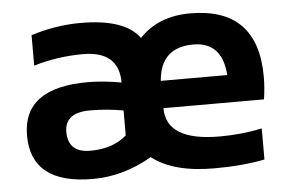

<svg xmlns="http://www.w3.org/2000/svg" viewBox="-42 -571 937 629"><g transform="rotate(-5 426.0 -256.5)"><path d="M249.5 -224.6Q166 -224.6 166 -161.1Q166 -92.8 239.3 -92.8Q313.5 -92.8 358.9 -132.8V-214.8Q305.2 -224.6 249.5 -224.6ZM488.8 -300.8H707.5Q699.7 -410.2 605 -410.2Q497.6 -410.2 488.8 -300.8ZM80.1 -386.7V-486.8Q162.1 -512.7 243.2 -512.7Q389.2 -512.7 436.5 -446.3Q498.5 -512.7 603.5 -512.7Q826.2 -512.7 826.2 -284.7Q826.2 -248 820.3 -210.9H489.7Q489.7 -102.5 665.5 -102.5Q737.8 -102.5 804.7 -116.7V-14.6Q733.4 0 638.2 0Q503.9 0 434.1 -54.7Q339.8 0 239.7 0Q36.6 0 36.6 -160.6Q36.6 -317.4 250 -317.4Q300.8 -317.4 360.4 -306.6Q360.4 -410.2 242.2 -410.2Q159.2 -410.2 80.1 -386.7Z"/></g></svg>

Font: Voltera
Style: Bold
Weight: 700
Designer: Bernd Montag
Version: Version 1.301